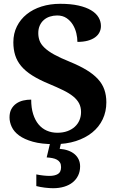

<svg xmlns="http://www.w3.org/2000/svg" viewBox="-20 -744 626 1004"><path d="M264.2 9.8Q196.8 9.8 151.9 -2.9Q106.9 -15.6 79.8 -35.6Q52.7 -55.7 41.3 -80.6Q29.8 -105.5 29.8 -129.9Q29.8 -155.8 39.3 -173.3Q48.8 -190.9 64.7 -202.1Q80.6 -213.4 100.8 -218.3Q121.1 -223.1 143.1 -223.1Q143.1 -180.2 153.3 -147.7Q163.6 -115.2 181.6 -93.5Q199.7 -71.8 224.9 -60.8Q250 -49.8 279.8 -49.8Q309.1 -49.8 332 -58.1Q355 -66.4 371.1 -81.1Q387.2 -95.7 395.5 -115.5Q403.8 -135.3 403.8 -158.2Q403.8 -183.6 393.6 -203.4Q383.3 -223.1 362.5 -240Q341.8 -256.8 310.3 -272.2Q278.8 -287.6 236.8 -305.2Q184.6 -326.7 148.7 -349.4Q112.8 -372.1 90.8 -398.4Q68.8 -424.8 59.3 -455.6Q49.8 -486.3 49.8 -522.9Q49.8 -568.8 68.4 -606Q86.9 -643.1 119.6 -669.4Q152.3 -695.8 197.3 -710Q242.2 -724.1 294.9 -724.1Q350.1 -724.1 390.1 -715.1Q430.2 -706.1 456.3 -690.4Q482.4 -674.8 495.1 -653.6Q507.8 -632.3 507.8 -607.9Q507.8 -590.3 500.2 -575.2Q492.7 -560.1 477.3 -548.8Q461.9 -537.6 438.7 -531.2Q415.5 -524.9 384.8 -524.9Q384.8 -545.9 379.2 -570.1Q373.5 -594.2 360.8 -615Q348.1 -635.7 327.9 -649.4Q307.6 -663.1 278.8 -663.1Q258.8 -663.1 240.7 -657.2Q222.7 -651.4 209.2 -639.6Q195.8 -627.9 188 -610.6Q180.2 -593.3 180.2 -570.8Q180.2 -549.8 187 -531.2Q193.8 -512.7 212.2 -494.9Q230.5 -477.1 262.5 -459.2Q294.4 -441.4 345.2 -420.9Q396.5 -399.9 432.6 -377.9Q468.8 -356 491.9 -330.8Q515.1 -305.7 525.6 -275.6Q536.1 -245.6 536.1 -209Q536.1 -160.6 517.1 -120.4Q498 -80.1 462.4 -51.3Q426.8 -22.5 376.7 -6.3Q326.7 9.8 264.2 9.8ZM398.9 126Q398.9 152.3 388.7 173.6Q378.4 194.8 359.9 209.7Q341.3 224.6 315.2 232.4Q289.1 240.2 257.3 240.2Q249.5 240.2 238.3 239.5Q227.1 238.8 214.8 237.3Q202.6 235.8 190.9 233.6Q179.2 231.4 169.9 229V168Q188.5 171.9 206.5 173.8Q224.6 175.8 238.3 175.8Q266.6 175.8 283 165.8Q299.3 155.8 299.3 129.9Q299.3 115.2 293.7 106Q288.1 96.7 277.8 91.1Q267.6 85.4 253.9 82.8Q240.2 80.1 224.1 79.1L245.1 -8.8H302.2L292 34.2Q316.4 36.1 336.2 43.2Q356 50.3 369.9 62Q383.8 73.7 391.4 90.1Q398.9 106.4 398.9 126Z"/></svg>

Font: Droids
Style: b
Weight: 700
Foundry: Ascender Corporation
Version: Version 1.00 build 113